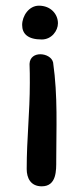

<svg xmlns="http://www.w3.org/2000/svg" viewBox="-20 -447 292 676"><path d="M127 -308C162 -308 184 -339 184 -365C184 -397 159 -427 117 -427C82 -427 58 -391 58 -359C58 -328 78 -308 127 -308ZM74 148C74 180 88 209 127 209C180 209 178 152 178 118C178 4 184 -107 167 -227C163 -245 142 -256 122 -256C103 -256 85 -246 84 -222C85 -200 85 -177 85 -155C85 -49 74 40 74 148Z"/></svg>

Font: Itim
Style: Regular
Weight: 400
Designer: CadsonDemak Team
Foundry: Pablo Impallari
Version: Version 1.002;PS 001.002;hotconv 1.0.88;makeotf.lib2.5.64775